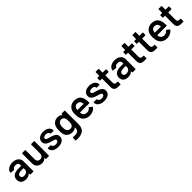

<svg xmlns="http://www.w3.org/2000/svg" viewBox="503 -2551 4656 4656"><g transform="rotate(-45 2830.5 -223.5)"><path d="M257 -519C141 -519 58 -461 47 -380V-378C47 -374 51 -371 58 -370L155 -358H158C163 -358 167 -361 169 -368C177 -400 209 -419 260 -419C321 -419 352 -389 352 -337V-313C352 -310 350 -308 347 -308H240C108 -308 32 -247 32 -143C32 -43 104 8 204 8C266 8 313 -10 346 -46C347 -47 348 -48 349 -48C350 -48 352 -48 352 -44V-12C352 -5 357 0 364 0H456C463 0 468 -5 468 -12V-349C468 -447 384 -519 257 -519ZM233 -84C184 -84 149 -108 149 -151C149 -200 192 -228 263 -228H347C350 -228 352 -226 352 -223V-176C352 -123 298 -84 233 -84Z M886 -195C886 -132 847 -92 787 -92C728 -92 694 -132 694 -195V-499C694 -506 689 -511 682 -511H590C583 -511 578 -506 578 -499V-162C578 -108 595 -66 630 -37C664 -8 706 7 757 7C812 7 853 -11 880 -46C881 -47 882 -48 883 -48C884 -48 886 -48 886 -44V-12C886 -5 891 0 898 0H989C996 0 1001 -5 1001 -12V-499C1001 -506 996 -511 989 -511H898C891 -511 886 -506 886 -499Z M1315 6C1439 6 1520 -51 1520 -146C1520 -177 1512 -203 1495 -223C1462 -262 1416 -280 1345 -301L1323 -307C1250 -327 1221 -339 1221 -371C1221 -406 1257 -426 1309 -426C1368 -426 1404 -400 1404 -365C1404 -358 1409 -353 1416 -353H1501C1508 -353 1513 -358 1513 -365C1513 -453 1433 -517 1310 -517C1190 -517 1110 -457 1110 -364C1110 -333 1118 -308 1134 -289C1166 -249 1211 -230 1279 -210L1317 -198C1378 -181 1404 -170 1404 -139C1404 -106 1367 -81 1314 -81C1258 -81 1217 -110 1217 -143V-145C1217 -152 1212 -157 1205 -157H1117C1110 -157 1105 -152 1105 -145V-136C1105 -55 1189 6 1315 6Z M1931 -475C1931 -471 1929 -471 1928 -471C1927 -471 1926 -472 1925 -473C1896 -504 1855 -519 1802 -519C1714 -519 1645 -466 1618 -385C1607 -356 1602 -313 1602 -258C1602 -209 1606 -168 1615 -137C1643 -46 1722 -3 1809 -3C1859 -3 1898 -18 1925 -47C1926 -48 1927 -49 1928 -49C1929 -49 1931 -49 1931 -45V-37C1931 56 1885 92 1785 92C1770 92 1752 91 1733 89C1724 89 1719 93 1719 100L1716 182C1716 190 1720 194 1727 195C1747 197 1767 198 1788 198C1865 198 1928 180 1976 145C2023 109 2047 49 2047 -34V-499C2047 -506 2042 -511 2035 -511H1943C1936 -511 1931 -506 1931 -499ZM1924 -170C1913 -127 1881 -98 1829 -98C1780 -98 1742 -128 1729 -171C1722 -188 1719 -217 1719 -258C1719 -298 1723 -327 1731 -346C1746 -390 1780 -419 1828 -419C1879 -419 1912 -390 1923 -346C1930 -325 1931 -310 1931 -259C1931 -207 1929 -190 1924 -170Z M2598 -313C2581 -450 2507 -519 2376 -519C2272 -519 2194 -461 2167 -368C2159 -344 2155 -313 2155 -274C2155 -210 2163 -160 2178 -124C2211 -40 2286 9 2390 9C2474 9 2546 -24 2587 -83C2588 -86 2589 -88 2589 -90C2589 -93 2587 -96 2584 -99L2522 -150C2520 -152 2518 -153 2515 -153C2511 -153 2508 -151 2505 -147C2478 -110 2442 -91 2397 -91C2335 -92 2296 -116 2280 -164C2276 -172 2273 -187 2271 -209C2271 -212 2273 -214 2276 -214H2589C2597 -214 2601 -218 2601 -226L2602 -257C2602 -278 2601 -296 2598 -313ZM2376 -419C2429 -419 2466 -391 2478 -343C2481 -334 2483 -322 2484 -305C2484 -302 2482 -300 2479 -300H2276C2273 -300 2272 -301 2272 -303V-305C2273 -323 2276 -338 2280 -349C2293 -393 2327 -419 2376 -419Z M2890 6C3014 6 3095 -51 3095 -146C3095 -177 3087 -203 3070 -223C3037 -262 2991 -280 2920 -301L2898 -307C2825 -327 2796 -339 2796 -371C2796 -406 2832 -426 2884 -426C2943 -426 2979 -400 2979 -365C2979 -358 2984 -353 2991 -353H3076C3083 -353 3088 -358 3088 -365C3088 -453 3008 -517 2885 -517C2765 -517 2685 -457 2685 -364C2685 -333 2693 -308 2709 -289C2741 -249 2786 -230 2854 -210L2892 -198C2953 -181 2979 -170 2979 -139C2979 -106 2942 -81 2889 -81C2833 -81 2792 -110 2792 -143V-145C2792 -152 2787 -157 2780 -157H2692C2685 -157 2680 -152 2680 -145V-136C2680 -55 2764 6 2890 6Z M3463 -499C3463 -506 3458 -511 3451 -511H3349C3346 -511 3344 -513 3344 -516V-633C3344 -640 3339 -645 3332 -645H3245C3238 -645 3233 -640 3233 -633V-516C3233 -513 3231 -511 3228 -511H3171C3164 -511 3159 -506 3159 -499V-429C3159 -422 3164 -417 3171 -417H3228C3231 -417 3233 -415 3233 -412V-127C3234 -27 3286 2 3391 2L3443 1C3451 0 3455 -5 3455 -12V-87C3455 -94 3450 -99 3443 -99H3413C3365 -99 3344 -120 3344 -171V-412C3344 -415 3346 -417 3349 -417H3451C3458 -417 3463 -422 3463 -429Z M3761 -519C3645 -519 3562 -461 3551 -380V-378C3551 -374 3555 -371 3562 -370L3659 -358H3662C3667 -358 3671 -361 3673 -368C3681 -400 3713 -419 3764 -419C3825 -419 3856 -389 3856 -337V-313C3856 -310 3854 -308 3851 -308H3744C3612 -308 3536 -247 3536 -143C3536 -43 3608 8 3708 8C3770 8 3817 -10 3850 -46C3851 -47 3852 -48 3853 -48C3854 -48 3856 -48 3856 -44V-12C3856 -5 3861 0 3868 0H3960C3967 0 3972 -5 3972 -12V-349C3972 -447 3888 -519 3761 -519ZM3737 -84C3688 -84 3653 -108 3653 -151C3653 -200 3696 -228 3767 -228H3851C3854 -228 3856 -226 3856 -223V-176C3856 -123 3802 -84 3737 -84Z M4351 -499C4351 -506 4346 -511 4339 -511H4237C4234 -511 4232 -513 4232 -516V-633C4232 -640 4227 -645 4220 -645H4133C4126 -645 4121 -640 4121 -633V-516C4121 -513 4119 -511 4116 -511H4059C4052 -511 4047 -506 4047 -499V-429C4047 -422 4052 -417 4059 -417H4116C4119 -417 4121 -415 4121 -412V-127C4122 -27 4174 2 4279 2L4331 1C4339 0 4343 -5 4343 -12V-87C4343 -94 4338 -99 4331 -99H4301C4253 -99 4232 -120 4232 -171V-412C4232 -415 4234 -417 4237 -417H4339C4346 -417 4351 -422 4351 -429Z M4725 -499C4725 -506 4720 -511 4713 -511H4611C4608 -511 4606 -513 4606 -516V-633C4606 -640 4601 -645 4594 -645H4507C4500 -645 4495 -640 4495 -633V-516C4495 -513 4493 -511 4490 -511H4433C4426 -511 4421 -506 4421 -499V-429C4421 -422 4426 -417 4433 -417H4490C4493 -417 4495 -415 4495 -412V-127C4496 -27 4548 2 4653 2L4705 1C4713 0 4717 -5 4717 -12V-87C4717 -94 4712 -99 4705 -99H4675C4627 -99 4606 -120 4606 -171V-412C4606 -415 4608 -417 4611 -417H4713C4720 -417 4725 -422 4725 -429Z M5249 -313C5232 -450 5158 -519 5027 -519C4923 -519 4845 -461 4818 -368C4810 -344 4806 -313 4806 -274C4806 -210 4814 -160 4829 -124C4862 -40 4937 9 5041 9C5125 9 5197 -24 5238 -83C5239 -86 5240 -88 5240 -90C5240 -93 5238 -96 5235 -99L5173 -150C5171 -152 5169 -153 5166 -153C5162 -153 5159 -151 5156 -147C5129 -110 5093 -91 5048 -91C4986 -92 4947 -116 4931 -164C4927 -172 4924 -187 4922 -209C4922 -212 4924 -214 4927 -214H5240C5248 -214 5252 -218 5252 -226L5253 -257C5253 -278 5252 -296 5249 -313ZM5027 -419C5080 -419 5117 -391 5129 -343C5132 -334 5134 -322 5135 -305C5135 -302 5133 -300 5130 -300H4927C4924 -300 4923 -301 4923 -303V-305C4924 -323 4927 -338 4931 -349C4944 -393 4978 -419 5027 -419Z M5620 -499C5620 -506 5615 -511 5608 -511H5506C5503 -511 5501 -513 5501 -516V-633C5501 -640 5496 -645 5489 -645H5402C5395 -645 5390 -640 5390 -633V-516C5390 -513 5388 -511 5385 -511H5328C5321 -511 5316 -506 5316 -499V-429C5316 -422 5321 -417 5328 -417H5385C5388 -417 5390 -415 5390 -412V-127C5391 -27 5443 2 5548 2L5600 1C5608 0 5612 -5 5612 -12V-87C5612 -94 5607 -99 5600 -99H5570C5522 -99 5501 -120 5501 -171V-412C5501 -415 5503 -417 5506 -417H5608C5615 -417 5620 -422 5620 -429Z"/></g></svg>

Font: Barlow SemiBold Numbers
Style: Regular
Weight: 600
Designer: Jeremy Tribby
Foundry: Tribby Type
Version: Version 1.408